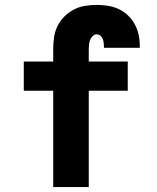

<svg xmlns="http://www.w3.org/2000/svg" viewBox="-20 -763 640 783"><path d="M197 0V-393H77V-512H197V-563Q197 -587 200.5 -611Q204 -635 214.5 -656.5Q225 -678 242.5 -695.5Q260 -713 281 -724Q302 -735 326 -739Q350 -743 374 -743Q397 -743 419.5 -739.5Q442 -736 463 -726.5Q484 -717 501 -701Q518 -685 529 -665Q540 -645 545 -622.5Q550 -600 550 -578Q550 -575 550 -573Q550 -571 550 -568H404Q404 -569 404 -570Q404 -571 404 -571Q404 -580 403 -588Q402 -596 399 -604Q396 -612 389.5 -617.5Q383 -623 374 -623Q365 -623 358 -616Q351 -609 347.5 -600Q344 -591 343 -581.5Q342 -572 342 -563V-512H501V-393H342V0Z"/></svg>

Font: Iosevka Curly Heavy Extended
Style: Regular
Weight: 900
Width: 7
Monospace: yes
Designer: Belleve Invis
Foundry: Belleve Invis
Version: Version 11.1.0; ttfautohint (v1.8.3)